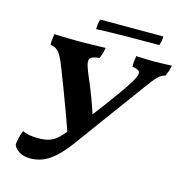

<svg xmlns="http://www.w3.org/2000/svg" viewBox="-119 -929 997 1046"><g transform="rotate(15 379.5 -405.5)"><path d="M144.9 9Q105.1 9 81.8 -6.2Q58.5 -21.4 49.9 -40.4Q48.4 -54.4 54.5 -80.8Q60.6 -107.2 69.3 -125Q85.7 -115.9 108.3 -112.3Q130.9 -108.7 160.5 -108.7Q199.8 -108.7 225.1 -118.7Q250.4 -128.8 272.1 -150.4Q293.8 -171.9 320.6 -205.7L310.9 -158Q288.9 -224.2 264.9 -289.1Q240.9 -354 219.1 -411.5Q197.3 -468.9 180.9 -510.3Q165.5 -550.5 153 -572.7Q140.5 -595 126.6 -605.1Q112.8 -615.2 91.7 -617.7Q90.7 -630.2 92.4 -646.2Q94.2 -662.1 96.8 -679Q111.9 -678 138.6 -677.5Q165.4 -677 193.4 -676.5Q221.3 -676 239.7 -676Q267.5 -676 307.7 -676.7Q347.9 -677.5 386.3 -679Q383.2 -660.1 378.4 -644.7Q373.6 -629.2 368.1 -617.7Q336.2 -614.7 323 -605.6Q309.8 -596.5 312.3 -577.8Q314.8 -559.1 327.7 -527Q344.2 -488.3 356.4 -458.5Q368.6 -428.7 378.8 -401.6Q389.1 -374.5 399 -345.7Q409 -316.9 420.4 -279.8L387.2 -281.3Q418.6 -320.2 453.4 -366.9Q488.2 -413.6 519.7 -457.7Q551.2 -501.8 569.9 -531.8Q597.2 -574.5 596.6 -593.4Q596 -612.2 553.7 -617.7Q552.7 -629.8 554.2 -645.2Q555.7 -660.6 558.8 -679Q572.3 -678 589.4 -677.5Q606.6 -677 625 -676.5Q643.5 -676 659 -676Q683 -676 712 -677Q741.1 -678 759.4 -679Q756.8 -661.7 751.5 -646.5Q746.2 -631.3 740.1 -617.7Q720.7 -613.2 705.1 -599.9Q689.4 -586.5 671.9 -563.1Q654.5 -539.6 627.8 -503.5L358.5 -136.2Q318.2 -81 282.8 -49.3Q247.5 -17.6 214.3 -4.3Q181.1 9 144.9 9ZM309.2 -764.6Q309.2 -775.3 311.2 -792.1Q313.2 -808.9 318.2 -820.5H673.5Q673.5 -810 671.5 -796.4Q669.5 -782.7 664.5 -769.7Q575 -769.7 486.2 -768.9Q397.4 -768.1 309.2 -764.6Z"/></g></svg>

Font: Vollkorn
Style: Italic
Weight: 400
Italic angle: -11°
Designer: Friedrich Althausen
Foundry: Friedrich Althausen
Version: Version 5.001